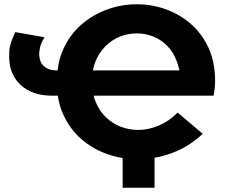

<svg xmlns="http://www.w3.org/2000/svg" viewBox="-20 -732 1058 897"><path d="M624 12Q551 12 483 -11.5Q415 -35 361.5 -81Q308 -127 277 -194Q257 -236 250 -285H224Q160 -285 115 -308.5Q70 -332 46.5 -372.5Q23 -413 23 -466Q23 -467 23.5 -494.5Q24 -522 51 -582L188 -558Q171 -530 167 -510Q163 -490 163 -479Q163 -465 168.5 -447.5Q174 -430 193.5 -416.5Q213 -403 244 -403H249Q255 -457 276 -503Q307 -571 360 -617Q413 -663 480 -687.5Q547 -712 619 -712Q691 -712 756.5 -688Q822 -664 873.5 -618.5Q925 -573 955 -506.5Q985 -440 985 -354Q985 -338 983 -319.5Q981 -301 978 -285H417Q421 -270 427 -256Q444 -214 474.5 -184.5Q505 -155 544 -140Q583 -125 626 -125Q673 -125 721 -145Q769 -165 810 -206L927 -107Q864 -47 784.5 -17.5Q705 12 624 12ZM818 -403Q814 -425 806 -445Q791 -487 762.5 -516.5Q734 -546 697 -561Q660 -576 619 -576Q577 -576 539 -560.5Q501 -545 472 -515.5Q443 -486 426 -445Q418 -425 414 -403ZM702 -31V145H553V-31Z"/></svg>

Font: Montserrat Z
Style: Bold
Weight: 700
Designer: Julieta Ulanovsky
Foundry: Julieta Ulanovsky
Version: Version 8.000